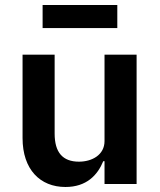

<svg xmlns="http://www.w3.org/2000/svg" viewBox="-20 -734 640 766"><path d="M397 0H525V-516H397V-171C397 -116 347 -89 295 -89C230 -89 198 -126 198 -201V-516H70V-183C70 -58 140 12 241 12C325 12 369 -35 392 -91H397ZM150 -622H448V-714H150Z"/></svg>

Font: IBM Mono SemiBold
Style: Regular
Weight: 600
Monospace: yes
Designer: Mike Abbink, Paul van der Laan, Pieter van Rosmalen
Foundry: Bold Monday
Version: Version 2.3